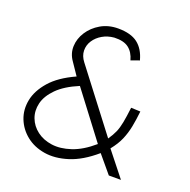

<svg xmlns="http://www.w3.org/2000/svg" viewBox="-127 -836 958 967"><g transform="rotate(20 352.0 -353.0)"><path d="M554 0 477 -92Q405 -30 336.5 -8.5Q268 13 210.5 3.5Q153 -6 112.5 -38.5Q72 -71 53.5 -118Q35 -165 45.5 -218.5Q56 -272 100.5 -323Q145 -374 231 -413L187 -478Q163 -512 164.5 -552Q166 -592 189.5 -628.5Q213 -665 253.5 -688.5Q294 -712 346 -712Q414 -712 451 -683.5Q488 -655 503 -598L458 -582Q447 -623 420 -643.5Q393 -664 343 -662Q308 -659 280.5 -643Q253 -627 237 -602.5Q221 -578 221.5 -549Q222 -520 243 -493L487 -174Q505 -200 515 -223Q525 -246 531 -277.5Q537 -309 543 -359L593 -357Q588 -310 580.5 -272.5Q573 -235 558.5 -201Q544 -167 515 -131L619 0ZM448 -130 263 -374Q189 -343 149.5 -303Q110 -263 100 -221Q90 -179 104 -142Q118 -105 151 -80Q184 -55 230.5 -48.5Q277 -42 333 -60.5Q389 -79 448 -130Z"/></g></svg>

Font: Kulim Park ExtraLight
Style: Italic
Weight: 275
Italic angle: -8°
Designer: Noponies / Dale Sattler
Foundry: Noponies
Version: Version 1.000; ttfautohint (v1.8.3)